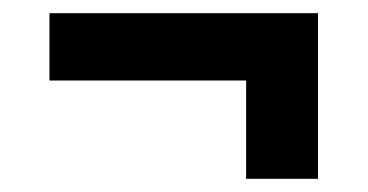

<svg xmlns="http://www.w3.org/2000/svg" viewBox="-20 -397 557 291"><path d="M462 -126H353V-275H55V-377H462Z"/></svg>

Font: Trujillo Medium
Style: Regular
Weight: 500
Designer: Fira Sans original fonts by bBox Type GmbH, Carrois Corporate GbR, & Edenspiekermann AG / Changes by Cristiano Sobral
Foundry: Fira Sans original fonts by bBox Type GmbH, Carrois Corporate GbR, & Edenspiekermann AG / Changes by Cristiano Sobral
Version: Version 4.301;October 17, 2021;FontCreator 14.0.0.2814 64-bi